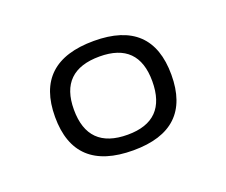

<svg xmlns="http://www.w3.org/2000/svg" viewBox="-58 -780 492 418"><g transform="rotate(-20 188.5 -571.5)"><path d="M189.5 -481Q279.3 -481 279.3 -572.3Q279.3 -662.1 189.5 -662.1Q97.7 -662.1 97.7 -572.3Q97.7 -481 189.5 -481ZM53.7 -571.3Q53.7 -698.2 189.5 -698.2Q323.2 -698.2 323.2 -571.3Q323.2 -444.8 189.5 -444.8Q53.7 -444.8 53.7 -571.3Z"/></g></svg>

Font: Sansation Light
Style: Light
Weight: 300
Designer: Bernd Montag
Version: Version 1.301